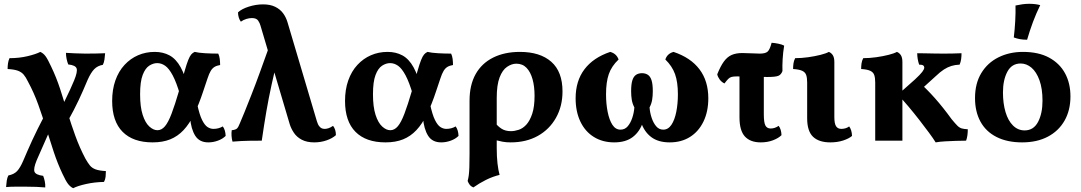

<svg xmlns="http://www.w3.org/2000/svg" viewBox="-20 -740 5686 1010"><path d="M365 250Q350 243 338 227.5Q326 212 308 173Q283 120 263 60Q243 0 223.5 -63Q204 -126 181.5 -189Q159 -252 127 -311Q116 -334 104.5 -347.5Q93 -361 74 -368Q55 -375 20 -377Q20 -392 22 -406.5Q24 -421 30 -434Q81 -434 125 -444.5Q169 -455 192 -467Q208 -460 219.5 -444.5Q231 -429 249 -390Q276 -334 296 -273Q316 -212 335 -149.5Q354 -87 376.5 -25Q399 37 429 94Q442 117 453 130.5Q464 144 483 151Q502 158 537 160Q537 175 535.5 189.5Q534 204 527 217Q477 218 432.5 228Q388 238 365 250ZM218 246Q198 244 171.5 243Q145 242 116 242Q88 242 61 242Q34 242 12 244Q13 227 15.5 210.5Q18 194 24 183Q54 177 70 160Q86 143 102 106Q112 83 123.5 56Q135 29 149 -1Q163 -31 178.5 -62.5Q194 -94 211 -126L243 -55Q239 -47 228 -22Q217 3 202.5 36Q188 69 173 103Q155 147 161.5 163.5Q168 180 207 185Q212 197 215.5 213.5Q219 230 218 246ZM330 -92 298 -163Q311 -190 324 -216.5Q337 -243 349 -269Q361 -295 370 -317Q389 -363 383 -380Q377 -397 339 -401Q334 -413 330.5 -429.5Q327 -446 327 -462Q348 -461 374.5 -459.5Q401 -458 429 -458Q457 -458 484.5 -458.5Q512 -459 533 -460Q532 -444 529.5 -427Q527 -410 521 -399Q493 -394 475.5 -376Q458 -358 441 -320Q428 -289 417 -264Q406 -239 394.5 -214.5Q383 -190 368 -161Q353 -132 330 -92Z M783 9Q680 9 625 -46.5Q570 -102 570 -209Q570 -269 587 -317Q604 -365 635 -398.5Q666 -432 706.5 -449.5Q747 -467 794 -467Q838 -467 872 -448.5Q906 -430 930.5 -386Q955 -342 972 -264L927 -242Q908 -307 888.5 -343.5Q869 -380 849 -394Q829 -408 807 -408Q786 -408 765 -394.5Q744 -381 730.5 -345.5Q717 -310 717 -244Q717 -178 730.5 -136Q744 -94 765.5 -74.5Q787 -55 808 -55Q830 -55 847.5 -75.5Q865 -96 882.5 -142Q900 -188 922 -263Q940 -327 951 -365.5Q962 -404 970 -424Q978 -444 985.5 -453Q993 -462 1004 -467Q1024 -462 1059 -460Q1094 -458 1128 -458Q1134 -446 1136 -430Q1138 -414 1138 -398Q1120 -395 1108.5 -388Q1097 -381 1088.5 -367Q1080 -353 1071.5 -327Q1063 -301 1049 -260Q1026 -190 1001 -139Q976 -88 945.5 -55.5Q915 -23 875.5 -7Q836 9 783 9ZM1076 9Q1029 9 1007 -26Q985 -61 980 -120L1017 -194Q1029 -137 1043 -109Q1057 -81 1072 -71.5Q1087 -62 1103 -62Q1130 -62 1152 -75Q1166 -56 1167 -25Q1151 -9 1126 0Q1101 9 1076 9Z M1633 9Q1594 9 1567.5 -5Q1541 -19 1526 -41.5Q1511 -64 1504 -87L1350 -606Q1347 -618 1338 -631.5Q1329 -645 1305 -645Q1292 -645 1276.5 -640.5Q1261 -636 1247 -626Q1240 -635 1236 -648Q1232 -661 1232 -675Q1251 -693 1288.5 -705Q1326 -717 1364 -717Q1401 -717 1427 -704.5Q1453 -692 1469 -670.5Q1485 -649 1493 -621L1647 -102Q1649 -95 1653 -86Q1657 -77 1665.5 -69.5Q1674 -62 1689 -62Q1697 -62 1708 -65.5Q1719 -69 1732 -78Q1747 -59 1747 -29Q1728 -12 1697.5 -1.5Q1667 9 1633 9ZM1203 5Q1199 -10 1198 -25.5Q1197 -41 1199 -55Q1219 -57 1226.5 -64Q1234 -71 1242 -92Q1251 -112 1266 -149.5Q1281 -187 1302 -240Q1323 -293 1347.5 -360.5Q1372 -428 1401 -509L1446 -458Q1425 -369 1409 -296Q1393 -223 1381 -153Q1369 -83 1357 0Q1329 0 1290.5 0.5Q1252 1 1203 5Z M2008 9Q1905 9 1850 -46.5Q1795 -102 1795 -209Q1795 -269 1812 -317Q1829 -365 1860 -398.5Q1891 -432 1931.5 -449.5Q1972 -467 2019 -467Q2063 -467 2097 -448.5Q2131 -430 2155.5 -386Q2180 -342 2197 -264L2152 -242Q2133 -307 2113.5 -343.5Q2094 -380 2074 -394Q2054 -408 2032 -408Q2011 -408 1990 -394.5Q1969 -381 1955.5 -345.5Q1942 -310 1942 -244Q1942 -178 1955.5 -136Q1969 -94 1990.5 -74.5Q2012 -55 2033 -55Q2055 -55 2072.5 -75.5Q2090 -96 2107.5 -142Q2125 -188 2147 -263Q2165 -327 2176 -365.5Q2187 -404 2195 -424Q2203 -444 2210.5 -453Q2218 -462 2229 -467Q2249 -462 2284 -460Q2319 -458 2353 -458Q2359 -446 2361 -430Q2363 -414 2363 -398Q2345 -395 2333.5 -388Q2322 -381 2313.5 -367Q2305 -353 2296.5 -327Q2288 -301 2274 -260Q2251 -190 2226 -139Q2201 -88 2170.5 -55.5Q2140 -23 2100.5 -7Q2061 9 2008 9ZM2301 9Q2254 9 2232 -26Q2210 -61 2205 -120L2242 -194Q2254 -137 2268 -109Q2282 -81 2297 -71.5Q2312 -62 2328 -62Q2355 -62 2377 -75Q2391 -56 2392 -25Q2376 -9 2351 0Q2326 9 2301 9Z M2715 -467Q2821 -467 2880 -415Q2939 -363 2939 -259Q2939 -181 2904.5 -120Q2870 -59 2809 -25Q2748 9 2666 9Q2643 9 2624 5.5Q2605 2 2582 -4V-97Q2599 -75 2619 -62.5Q2639 -50 2668 -50Q2686 -50 2708 -57Q2730 -64 2748.5 -84Q2767 -104 2779.5 -141Q2792 -178 2792 -236Q2792 -285 2781.5 -323Q2771 -361 2750 -383Q2729 -405 2696 -405Q2672 -405 2647.5 -388.5Q2623 -372 2608 -332.5Q2593 -293 2593 -225V40Q2593 84 2597 119.5Q2601 155 2608 180Q2571 189 2536 206.5Q2501 224 2470 246Q2458 241 2451 232Q2444 223 2440 212Q2444 197 2446 181.5Q2448 166 2449 140Q2450 114 2450 69V-210Q2450 -293 2482 -350Q2514 -407 2574 -437Q2634 -467 2715 -467Z M3211 9Q3150 9 3104 -19.5Q3058 -48 3033 -100.5Q3008 -153 3008 -223Q3008 -314 3054.5 -375.5Q3101 -437 3190 -467Q3223 -458 3234 -427Q3197 -392 3182.5 -350Q3168 -308 3168 -244Q3168 -194 3176.5 -151.5Q3185 -109 3201.5 -83.5Q3218 -58 3244 -58Q3267 -58 3282 -75.5Q3297 -93 3306 -120Q3315 -147 3317 -175Q3307 -194 3303.5 -214.5Q3300 -235 3300 -260Q3300 -297 3306.5 -317.5Q3313 -338 3326 -346.5Q3339 -355 3357 -355Q3375 -355 3388 -346.5Q3401 -338 3407.5 -317.5Q3414 -297 3414 -260Q3414 -235 3410.5 -214.5Q3407 -194 3397 -175Q3399 -147 3408 -120Q3417 -93 3432 -75.5Q3447 -58 3469 -58Q3495 -58 3512 -83.5Q3529 -109 3537.5 -151.5Q3546 -194 3546 -244Q3546 -308 3531 -350Q3516 -392 3480 -427Q3490 -458 3523 -467Q3613 -437 3659.5 -375.5Q3706 -314 3706 -223Q3706 -153 3680.5 -100.5Q3655 -48 3609.5 -19.5Q3564 9 3503 9Q3442 9 3405 -19.5Q3368 -48 3351.5 -98.5Q3335 -149 3335 -213H3379Q3379 -149 3362.5 -98.5Q3346 -48 3309 -19.5Q3272 9 3211 9Z M3791 -301Q3776 -308 3766 -321.5Q3756 -335 3753 -349Q3770 -392 3788 -416.5Q3806 -441 3829 -451Q3852 -461 3885 -461Q3908 -461 3932.5 -459.5Q3957 -458 3977 -458Q4007 -458 4018.5 -469Q4030 -480 4039 -515Q4056 -514 4075 -510Q4094 -506 4105 -500Q4099 -464 4097 -428.5Q4095 -393 4096 -366Q4089 -347 4074 -341Q4059 -335 4016 -335Q3992 -335 3962 -336Q3932 -337 3904.5 -337.5Q3877 -338 3856 -338Q3839 -338 3829 -335.5Q3819 -333 3811 -325Q3803 -317 3791 -301ZM3982 9Q3927 9 3898.5 -22Q3870 -53 3870 -123V-356H3998V-139Q3998 -95 4006.5 -79.5Q4015 -64 4034 -64Q4056 -64 4076 -78Q4090 -60 4091 -29Q4075 -13 4046 -2Q4017 9 3982 9Z M4348 9Q4288 9 4257 -20.5Q4226 -50 4226 -118V-306Q4226 -330 4221 -345Q4216 -360 4200 -367.5Q4184 -375 4152 -377Q4152 -392 4154 -406.5Q4156 -421 4163 -434Q4196 -434 4231.5 -439Q4267 -444 4296.5 -451.5Q4326 -459 4340 -467Q4353 -462 4361 -449.5Q4369 -437 4369 -414V-124Q4369 -90 4378 -76Q4387 -62 4406 -62Q4416 -62 4427 -65Q4438 -68 4447 -75Q4461 -56 4462 -25Q4446 -11 4415.5 -1Q4385 9 4348 9Z M5038 -460Q5038 -444 5036 -429Q5034 -414 5028 -400Q5004 -399 4984.5 -393Q4965 -387 4945.5 -374.5Q4926 -362 4902 -339L4816 -261L4809 -313Q4856 -271 4898.5 -223Q4941 -175 4986 -113Q5005 -90 5016 -79Q5027 -68 5039 -64.5Q5051 -61 5071 -60Q5071 -44 5069 -28.5Q5067 -13 5062 0Q5037 0 5008.5 1Q4980 2 4952 3.5Q4924 5 4902 9Q4889 -12 4866.5 -42.5Q4844 -73 4816 -109Q4788 -145 4759 -179.5Q4730 -214 4704 -243L4793 -322Q4821 -348 4831.5 -362Q4842 -376 4842 -384Q4842 -392 4836 -396Q4830 -400 4815 -400Q4810 -415 4807.5 -430Q4805 -445 4805 -460Q4822 -460 4845.5 -459.5Q4869 -459 4894.5 -458.5Q4920 -458 4944 -458Q4967 -458 4991 -458.5Q5015 -459 5038 -460ZM4727 -295V0H4584V-295ZM4698 -467Q4711 -462 4719 -449.5Q4727 -437 4727 -414V-277H4584V-306Q4584 -330 4579 -345Q4574 -360 4558 -367.5Q4542 -375 4510 -377Q4510 -392 4512 -406.5Q4514 -421 4521 -434Q4554 -434 4589.5 -439Q4625 -444 4654.5 -451.5Q4684 -459 4698 -467Z M5357 9Q5278 9 5222 -19.5Q5166 -48 5137.5 -100.5Q5109 -153 5109 -224Q5109 -301 5142 -355.5Q5175 -410 5232.5 -438.5Q5290 -467 5361 -467Q5443 -467 5498.5 -437Q5554 -407 5582.5 -354.5Q5611 -302 5611 -233Q5611 -160 5580 -105.5Q5549 -51 5492 -21Q5435 9 5357 9ZM5370 -54Q5417 -54 5440.5 -98.5Q5464 -143 5464 -210Q5464 -274 5448 -318Q5432 -362 5406 -384Q5380 -406 5349 -406Q5302 -406 5279 -362.5Q5256 -319 5256 -254Q5256 -196 5269.5 -150.5Q5283 -105 5309 -79.5Q5335 -54 5370 -54ZM5383 -531Q5362 -531 5345.5 -534Q5329 -537 5313 -543Q5318 -584 5320.5 -629Q5323 -674 5322 -711Q5340 -715 5358 -717.5Q5376 -720 5394 -720Q5427 -720 5452 -713Q5430 -668 5413.5 -623.5Q5397 -579 5383 -531Z"/></svg>

Font: Vollkorn
Style: Bold
Weight: 700
Designer: Friedrich Althausen
Foundry: Friedrich Althausen
Version: Version 5.000